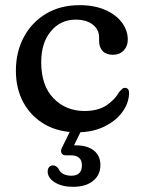

<svg xmlns="http://www.w3.org/2000/svg" viewBox="-20 -500 550 743"><path d="M474.5 -346.5Q474.5 -321.5 458.8 -304.8Q443 -288 417 -288Q391 -288 377.2 -302.5Q363.5 -317 363.5 -341.5V-355Q363.5 -385.5 339 -404.8Q314.5 -424 272.5 -424Q214.5 -424 177 -379.2Q139.5 -334.5 139.5 -259.5Q139.5 -168.5 187.2 -119.5Q235 -70.5 307 -70.5Q359.5 -70.5 392.2 -92.5Q425 -114.5 441.5 -144.5Q449 -152.5 453.5 -156.5Q458 -160.5 464 -160Q480 -159.5 479.5 -138Q478 -99 452.2 -64.8Q426.5 -30.5 381.5 -9.2Q336.5 12 278.5 12Q207.5 12 154.2 -18.2Q101 -48.5 71.2 -102.2Q41.5 -156 41.5 -226.5Q41.5 -298.5 72 -356Q102.5 -413.5 158 -446.8Q213.5 -480 288 -480Q345.5 -480 387.5 -461.5Q429.5 -443 452 -412.5Q474.5 -382 474.5 -346.5ZM259.5 -9H301.5L266.5 62.5Q270.5 62.5 274.5 62.5Q318 62.5 343.2 82.5Q368.5 102.5 368.5 139Q368.5 177 340.2 200Q312 223 262.5 223Q220 223 192.2 205.8Q164.5 188.5 164.5 163.5Q164.5 153 170.2 146.5Q176 140 184 140Q197.5 140 206.5 153Q213 168 226.5 174Q240 180 256 180Q297 180 297 139.5Q297 101 253 101H235Q221.5 101 217.8 92Q214 83 220 71Z"/></svg>

Font: Fraunces 9pt SuperSoft
Style: Regular
Weight: 400
Version: Version 1.000;[b76b70a41]